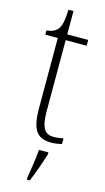

<svg xmlns="http://www.w3.org/2000/svg" viewBox="-134 -700 527 964"><g transform="rotate(15 130.0 -218.0)"><path d="M183 10C201 10 221 7 238 3V-27C220 -23 206 -21 188 -21C142 -21 121 -48 121 -139V-506H230V-536H121V-657H95C93 -605 88 -573 72 -553C60 -539 41 -530 15 -528V-506H80V-142C80 -28 110 10 183 10ZM114 208V221H129C147 181 170 113 183 71V61H134C130 111 122 160 114 208Z"/></g></svg>

Font: Noto Serif Georgian Condensed ExtraLight
Style: Regular
Weight: 200
Width: 3
Designer: Monotype Design Team, Akaki Razmadze
Foundry: Google LLC
Version: Version 2.003